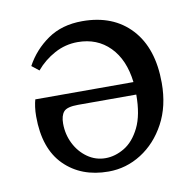

<svg xmlns="http://www.w3.org/2000/svg" viewBox="-63 -552 644 630"><g transform="rotate(-10 259.5 -237.5)"><path d="M250 13Q159 13 103 -43Q47 -99 47 -206Q47 -223 49 -237.5Q51 -252 54 -262H381Q372 -338 330 -380.5Q288 -423 223 -423Q182 -423 146 -403.5Q110 -384 84 -353L60 -372Q87 -422 134.5 -455Q182 -488 250 -488Q353 -488 412.5 -423.5Q472 -359 472 -243Q472 -166 441 -108.5Q410 -51 359.5 -19Q309 13 250 13ZM248 -32Q280 -32 311 -50.5Q342 -69 362.5 -110.5Q383 -152 383 -220H189Q152 -220 141 -207Q130 -194 130 -168Q130 -132 145.5 -101Q161 -70 188 -51Q215 -32 248 -32Z"/></g></svg>

Font: Source Serif Pro
Style: Regular
Weight: 400
Designer: Frank Grießhammer
Foundry: Adobe Systems Incorporated
Version: Version 3.001;hotconv 1.0.111;makeotfexe 2.5.65597